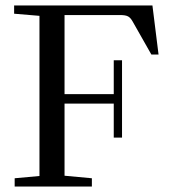

<svg xmlns="http://www.w3.org/2000/svg" viewBox="-20 -683 617 703"><path d="M33.7 0V-30.3L124.5 -38.6V-625L31.7 -632.8V-663.1H538.1L560.5 -483.4H534.2L465.8 -604Q458 -618.2 448.7 -623Q439.5 -627.9 420.4 -627.9H216.3V-338.4H396.5V-462.4H426.8V-179.2H396.5V-303.7H216.3V-39.6L316.4 -30.3V0Z"/></svg>

Font: Elstob 10pt
Style: Regular
Weight: 400
Designer: Peter S. Baker
Version: Version 1.015